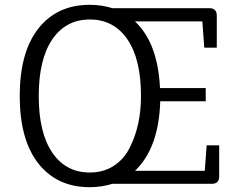

<svg xmlns="http://www.w3.org/2000/svg" viewBox="-20 -764 1004 798"><path d="M835 -343H646Q640 -148 541 -54H831L839 -160H891V-31Q891 0 860 0H447Q402 14 353 14Q217 14 139.5 -84.5Q62 -183 62 -365Q62 -547 139.5 -645.5Q217 -744 353 -744Q402 -744 447 -730H850Q881 -730 881 -699V-566H829L821 -675H541Q636 -586 645 -398H835ZM353 -47Q411 -47 454 -75.5Q497 -104 520 -152Q566 -243 566 -365Q566 -518 509.5 -600.5Q453 -683 353.5 -683Q254 -683 197.5 -600.5Q141 -518 141 -365Q141 -212 197.5 -129.5Q254 -47 353 -47Z"/></svg>

Font: Fauna One
Style: Regular
Weight: 400
Version: Version 1.001